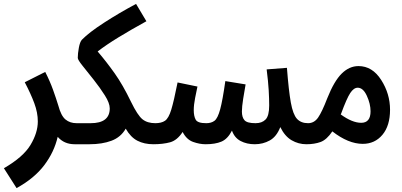

<svg xmlns="http://www.w3.org/2000/svg" viewBox="-56 -735 2061 985"><path d="M327 5Q390 5 390 -51Q390 -73 376.5 -88Q363 -103 337 -103Q303 -103 280 -122Q257 -141 243 -194Q232 -230 216 -274.5Q200 -319 176 -366L71 -313Q102 -254 120 -205.5Q138 -157 138 -112Q138 -54 100.5 8.5Q63 71 -36 128L29 230Q120 180 171 112.5Q222 45 240 -33Q273 5 327 5Z M731 5Q794 5 794 -51Q794 -73 781 -88Q768 -103 741 -103Q700 -103 675 -123Q650 -143 616 -213Q574 -300 532.5 -358.5Q491 -417 445 -471Q489 -505 552 -543.5Q615 -582 695 -626L642 -715Q554 -668 477 -618Q400 -568 364 -531Q354 -520 348.5 -490Q343 -460 343 -438Q343 -428 368 -397Q393 -366 425 -325.5Q457 -285 482 -245.5Q507 -206 507 -179Q507 -103 409 -103H335L326 5H403Q468 5 516 -13Q564 -31 589 -75Q614 -31 649 -13Q684 5 731 5Z M1579 -51Q1579 -73 1565.5 -88Q1552 -103 1525 -103Q1488 -103 1467.5 -125.5Q1447 -148 1436 -209Q1425 -270 1416 -387L1312 -379Q1320 -316 1322.5 -272Q1325 -228 1325 -194Q1325 -141 1306.5 -122Q1288 -103 1255 -103Q1212 -103 1198.5 -118Q1185 -133 1185 -163Q1185 -187 1191.5 -228Q1198 -269 1204 -302L1100 -319Q1086 -220 1073.5 -174Q1061 -128 1044.5 -115.5Q1028 -103 1002 -103Q958 -103 948 -121Q938 -139 938 -170Q938 -197 945 -232.5Q952 -268 957 -291L855 -312Q836 -216 822.5 -172Q809 -128 790.5 -115.5Q772 -103 740 -103L730 5Q780 5 816.5 -5Q853 -15 881 -58Q901 -19 934.5 -7Q968 5 999 5Q1048 5 1080 -8.5Q1112 -22 1134 -65Q1147 -28 1178.5 -11.5Q1210 5 1251 5Q1293 5 1328 -14.5Q1363 -34 1382 -83Q1405 -36 1440 -15.5Q1475 5 1516 5Q1579 5 1579 -51Z M1805 3Q1867 3 1906 -43.5Q1945 -90 1945 -172Q1945 -254 1899.5 -325Q1854 -396 1783 -396Q1736 -396 1697 -357.5Q1658 -319 1623 -231Q1596 -161 1576 -132Q1556 -103 1524 -103L1515 5Q1557 5 1588.5 -6.5Q1620 -18 1649 -61Q1731 3 1805 3ZM1694 -152Q1723 -231 1741 -258Q1759 -285 1779 -285Q1807 -285 1826 -243.5Q1845 -202 1845 -164Q1845 -105 1797 -105Q1751 -105 1692 -148Z"/></svg>

Font: Noto Sans Arabic UI ExtraCondensed Semi
Style: Regular
Weight: 600
Width: 3
Designer: Nadine Chahine - Monotype Design Team
Foundry: Monotype Imaging Inc.
Version: Version 1.900